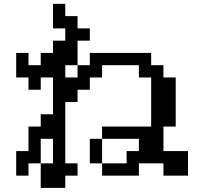

<svg xmlns="http://www.w3.org/2000/svg" viewBox="-20 -879 1040 978"><path d="M437.5 -46.9V-171.9H500V-46.9ZM312.5 -484.4H375V-546.9H312.5ZM62.5 15.6V-109.4H125V-234.4H187.5V-296.9H250V-484.4H187.5V-421.9H125V-484.4H62.5V-609.4H125V-546.9H187.5V-609.4H250V-671.9H312.5V-734.4H250V-859.4H312.5V-796.9H375V-734.4H437.5V-671.9H375V-546.9H437.5V-609.4H750V-546.9H812.5V-484.4H875V-234.4H812.5V-109.4H937.5V15.6H812.5V-46.9H687.5V15.6H500V-46.9H625V-109.4H687.5V-171.9H500V-234.4H750V-484.4H687.5V-546.9H500V-484.4H437.5V-421.9H375V-359.4H312.5V-46.9H375V15.6H312.5V78.1H187.5V-46.9H125V15.6ZM187.5 -46.9H250V-171.9H187.5Z"/></svg>

Font: KH Dot Dougenzaka 16
Style: Regular
Weight: 400
Designer: Original version for X68000 by Keitarou Hiraki (http://hp.vector.co.jp/authors/VA000874/) / TrueType conversion by Homem
Version: Version 1.00.20150527